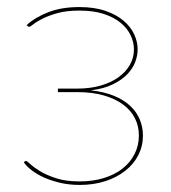

<svg xmlns="http://www.w3.org/2000/svg" viewBox="-20 -518 485 544"><path d="M55.5 -447Q80.5 -469.5 117.8 -483.8Q155 -498 205 -498Q247.5 -498 278.8 -487.2Q310 -476.5 330.2 -459.2Q350.5 -442 360.2 -420.8Q370 -399.5 370 -378Q370 -360.5 363 -342Q356 -323.5 340.2 -307.2Q324.5 -291 299.2 -278.8Q274 -266.5 237 -262Q275 -258 303 -246.5Q331 -235 349.2 -217.8Q367.5 -200.5 376.2 -179Q385 -157.5 385 -134Q385 -104 371.8 -78.2Q358.5 -52.5 334.5 -33.8Q310.5 -15 277.8 -4.5Q245 6 206 6Q176 6 150.5 0Q125 -6 104.5 -15.2Q84 -24.5 69.5 -35.8Q55 -47 47.5 -58L49.5 -60Q51.5 -62 53.5 -62Q56.5 -62 66 -53Q75.5 -44 93.5 -33Q111.5 -22 139 -13Q166.5 -4 205.5 -4Q243 -4 274 -13.5Q305 -23 327 -40.2Q349 -57.5 361.2 -81.5Q373.5 -105.5 373.5 -134Q373.5 -161 362 -183.5Q350.5 -206 328.2 -222.2Q306 -238.5 273.5 -247.8Q241 -257 199.5 -257H144V-267H199.5Q235.5 -267 265 -275.5Q294.5 -284 315.5 -299Q336.5 -314 348 -334.2Q359.5 -354.5 359.5 -378Q359.5 -398 350.2 -417.8Q341 -437.5 322 -453.2Q303 -469 274 -478.5Q245 -488 205 -488Q168.5 -488 142.8 -480.8Q117 -473.5 100.2 -465Q83.5 -456.5 74.5 -449.2Q65.5 -442 62.5 -442Q60.5 -442 58.5 -444Z"/></svg>

Font: Lato Hairline
Style: Regular
Weight: 100
Designer: Lukasz Dziedzic
Foundry: tyPoland Lukasz Dziedzic
Version: Version 2.007; 2014-02-27